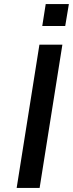

<svg xmlns="http://www.w3.org/2000/svg" viewBox="-20 -925 359 945"><path d="M62 0 174 -705H287L175 0ZM188 -797 205 -905H319L301 -797Z"/></svg>

Font: Nunito Sans 10pt SemiExpanded SemiBold
Style: Italic
Weight: 600
Width: 6
Italic angle: -9°
Designer: Vernon Adams
Foundry: Vernon Adams
Version: Version 3.101;gftools[0.9.27]